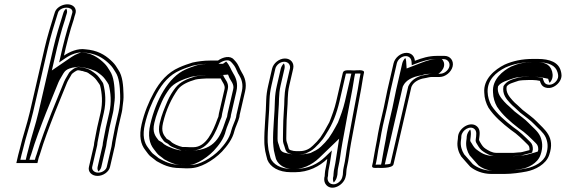

<svg xmlns="http://www.w3.org/2000/svg" viewBox="-20 -772 2602 883"><path d="M71.5 -88.7C68.3 -77.7 65.8 -68.3 63.9 -60L55.1 -22H152.1L156.5 -41C157.4 -45.2 159.6 -52.2 162.9 -60.4C182.1 -124.9 207.1 -189.5 231.3 -251.8C252.6 -302 270.3 -350.1 288.8 -393.3C294.4 -406.3 302.8 -416.9 310.4 -431.7C314.5 -436 331.4 -448.3 337.8 -449C341.5 -448.6 349.9 -448 353.8 -446H354.8C356.8 -446 360 -445.5 364.1 -444.2L364.7 -443.5C377.2 -440.8 380.8 -439.7 389.5 -433.8L389.6 -433.4C403.2 -424.3 415 -416 423.4 -404.2L434.8 -388.2C436.7 -385.8 438.1 -383.5 440.3 -378.8C449 -344.2 453.4 -300.8 442.4 -253L426.9 -186C423.5 -171.3 418.9 -142.7 415.8 -129C413.7 -119.9 412.5 -112.2 411.9 -103.6L388.9 -4C383.7 18.4 402.3 37 428.5 37C454.8 37 480.8 18.2 485.9 -4L505.8 -90.2C509.8 -103 510.1 -117.3 512.8 -129C515.9 -142.5 520.9 -172.8 523.9 -186L539.9 -255C541.7 -262.8 542.9 -270.9 543.6 -279.9C546.7 -301.3 549 -319.6 548 -338.9C547 -377.8 544.1 -422.3 524.3 -450.8C517.5 -462.7 507.9 -477.2 497.7 -486.9C473.3 -511.3 441.6 -535.2 391.3 -543L374.5 -545C337.9 -551.3 299 -533.2 274.2 -516.3L282.4 -552C289.7 -583.6 297.8 -611.7 306 -641.2C312.5 -664.2 317.3 -673.2 322.7 -696.1L326.3 -707.4C330.5 -719 329.1 -730.1 322.2 -739C299 -766 242.1 -748.2 232.1 -714.9L228.3 -703C214 -657.4 197.5 -604.2 185.2 -551L117.1 -256C103.8 -198.5 84.3 -144.4 71.5 -88.7ZM86.4 -88.2 86.5 -88.7C99.1 -143.2 118.6 -197.3 132.1 -256L200.2 -551C212.5 -604.1 228.4 -655.5 243 -701.8L246.8 -713.8C253.8 -737 294.9 -744.2 309.4 -728.2C317 -717.6 311.2 -710.9 307.7 -696.2C302.7 -674.8 298.2 -666.4 291.2 -641.9C283 -612.5 274.9 -584.1 267.4 -552L251.9 -484.7L281 -504.6C303.7 -520.2 338.1 -535.4 369 -530.1L385.9 -528.1C432.4 -520.9 462 -498.9 485.6 -475.2C494.8 -466.4 504.1 -452.6 510.7 -441C528 -416 531.6 -374.4 532.6 -335C533.8 -312.5 531.1 -282.2 524.9 -255L508.9 -186C505.7 -171.8 500.7 -141.5 497.8 -129C494.4 -114.6 494.1 -101 491 -90.8L470.9 -4C468.2 7.9 452.1 22 431.9 22C411.8 22 401.2 7.6 403.9 -4L427.2 -104.8C427.7 -112.9 428.7 -120.1 430.8 -129C434.2 -143.7 438.8 -172.2 441.9 -186L457.4 -253C469.1 -303.8 464.4 -349.4 455.3 -385.4C454 -390.8 450.2 -395.8 448.1 -398.6L436.7 -414.5C427.1 -427.9 415.5 -436.2 401.3 -445.7C382.5 -458.5 363.1 -461.6 341.2 -464.2C321.9 -461.9 306.7 -447.1 298.2 -438.4C291 -424.3 282.1 -413.1 274.8 -396.2C255.9 -352.2 238.4 -304.7 217.1 -254.4C192.8 -191.9 167.5 -126.1 148.4 -62.1C144.6 -52.3 142.8 -46.7 141.5 -41L140.5 -37H73.5L78.9 -60C80.7 -68 83.2 -77.5 86.4 -88.2ZM452 -104 428.9 -4C427.1 4 428.9 11 432.9 16.5C438.5 11.7 444.1 4 445.9 -4L465.9 -90.4C469.7 -102.6 469.8 -116.3 472.8 -129C475.8 -142.1 480.8 -172.5 483.9 -186L499.9 -255C501.6 -262.6 502.7 -270 503.4 -279.2C506.6 -301.1 508.8 -318.5 507.9 -337.4C506.8 -376.4 503.5 -419.8 485.2 -446.2C478.2 -458.4 469.1 -471.8 460 -480.5C436 -504.5 406.2 -523.6 374.5 -528.8C368.2 -529.7 361.6 -530.3 355.5 -531.2C349.6 -530.4 326.3 -521.8 309.1 -510L218.4 -447.9L242.4 -552C249.8 -583.8 257.9 -612 266.1 -641.5C272.8 -665.2 277.4 -673.5 282.8 -696.3L286.5 -708C289.9 -717.4 289 -725.4 284.6 -732.3C279.5 -728.2 274.2 -722 272 -714.5L268.2 -702.5C253.8 -656.7 237.5 -604.1 225.2 -551L157.1 -256C143.7 -198 124.3 -144.2 111.4 -88.5C108.2 -77.6 105.7 -68.2 103.9 -60L98.5 -37H115.5L116.5 -41C117.6 -45.8 119.6 -52.3 123.1 -61C142.3 -125.4 167.3 -190.4 191.6 -252.8C212.9 -303 230.5 -350.9 249.2 -394.4C255.4 -408.9 264.2 -420.1 271.6 -434.5C276.3 -439.4 280.7 -457.8 329.1 -463.4L341.3 -464.8L352.8 -463.4C378.7 -460.5 412.3 -450.5 428.6 -439.5L428.7 -439.1C440.5 -431.1 453.6 -421.3 462.3 -409.2L473.6 -393.3C475.7 -390.5 477.8 -386.9 480.1 -382.1C489.1 -346.7 493.8 -302.2 482.4 -253L466.9 -186C463.6 -171.6 459 -143.1 455.8 -129C453.7 -119.9 452.6 -112.4 452 -104Z M1012.7 -362.5 986.8 -250.5C985.7 -245.4 985 -241.6 984.3 -235.1C984.1 -234.6 982.2 -229.5 980 -224.9C959.1 -167.3 928.1 -95 869 -95H853.9C849.2 -95 841.8 -95.3 832.8 -96H819.2C801.8 -99.5 774.3 -111.2 766.2 -120.8C761.8 -126 753.5 -129.6 746.7 -133.6C732.1 -151.9 720.3 -165.8 729.7 -206.5C743.5 -266.4 768.8 -319.7 798.4 -361.3C815.3 -383.1 845.7 -396.5 879.2 -406.2L889.6 -408.1C897.9 -409 918.1 -411 926.8 -411H990.5C992 -411 992.9 -411 994.9 -411.2C1000.9 -396.2 1017 -381.1 1012.7 -362.5ZM1082.1 -243.1 1107.2 -351.9C1115.9 -389.6 1105.4 -416.9 1092.4 -438C1080.9 -456.8 1078.4 -472.6 1062.7 -490.3L1055.5 -498.1C1038.1 -518.3 1004.8 -509.5 982.5 -493.5H945.9C917.4 -493.5 889.2 -489.5 865.6 -484.4L835.7 -474.5C824.4 -470.5 813.4 -466.1 803.6 -461.6C751.6 -438.9 715.4 -397.2 687.1 -345.5C663.9 -303.1 643.7 -254.3 631.3 -200.6C618.8 -146.5 626.6 -108.6 648.8 -80.8C657.6 -69.9 664.7 -56.5 678.8 -47.6C685.5 -43.3 691.5 -37 700 -31C727.8 -15.7 756.9 1 808.7 1C818.7 1.7 826.1 2 831.5 2H846.6C879.5 2 903.6 -7.6 927.5 -19.9C954 -33.8 980.2 -53.3 1001 -74.9C1023.7 -99.8 1049.2 -130.9 1058.4 -170.8C1061.5 -184.3 1076.8 -215.8 1080.9 -233.4L1081.1 -234.2C1081.1 -237.1 1081.4 -240.2 1082.1 -243.1ZM994 -426H930.3C919.6 -426 899.8 -423.9 890.8 -422.9L878.9 -420.8C844.3 -410.8 808.8 -396.8 786.9 -368.4C772 -349.1 760.8 -330.7 749.8 -306C736 -273.1 723.7 -245.4 714.7 -206.5C704.2 -161.1 719.1 -141.2 733.8 -122.8C738.4 -116.9 751.5 -112.1 753.4 -109.8C762.7 -98.9 774.9 -95 788.7 -89.4C798.6 -84.9 805.4 -82.8 814.4 -81H828.8C839.3 -80.2 844.8 -80 850.4 -80H865.5C940.5 -80 975 -169.6 994.1 -222.1C997.9 -230.2 998.1 -230.7 999.4 -235.7C1000.1 -241.9 1000.8 -245.8 1001.8 -250.5L1027.7 -362.5C1034.2 -390.5 1013.5 -409.1 1009.4 -419.2L1006.3 -426.9C1002.4 -426.6 997.7 -426 994 -426ZM812.7 -14H812.2C764.1 -14 737 -29.5 710.2 -44.2C702.5 -49.7 697.3 -55.4 689.1 -60.7C677.8 -67.9 671.4 -79.5 661.8 -91.6C641.9 -116.4 634.6 -149.7 646.3 -200.6C658.3 -252.6 677.9 -300 700.4 -341C727.5 -390.6 760.3 -427.7 807.2 -448.2C816.6 -452.5 827 -456.6 837.7 -460.4L866.5 -470C890.7 -475.1 915.4 -478.5 942.4 -478.5H984.6C1003.2 -491.9 1029.4 -502.6 1043 -486.9L1050.2 -479C1061.3 -466.5 1065.3 -455.7 1071.9 -441C1074.3 -434.2 1076.5 -431.9 1078.7 -428.4C1090.9 -408.5 1099.8 -384.8 1092.2 -351.9L1067.1 -243.1C1066.3 -239.5 1065.9 -235.3 1065.7 -232.7C1061.4 -216 1047.4 -188.2 1043.4 -170.8C1035.3 -135.7 1012.6 -107.5 990.7 -83.6C972.1 -64.1 947.2 -45.6 922.9 -32.9C900.2 -21.2 879.8 -13 850 -13H834.9C830.1 -13 822.4 -13.3 812.7 -14ZM1024.3 -235.3 1024.2 -234.9C1023.7 -233.1 1022.3 -229.4 1019.7 -223.8C1001.9 -175 987.1 -100.2 898 -83C888.2 -81.1 876.8 -80 865.5 -80H850.4C841.9 -80 835.8 -80.3 825.7 -81H806.2C791 -84 779.1 -87.2 766.1 -93C754.2 -97.8 737 -104.3 727.8 -115.2C726.4 -116.8 717 -122 709.6 -126.3C694.4 -145.5 679.7 -163.2 689.7 -206.5C698.4 -244.4 710.5 -271.4 724.2 -304.1C734.8 -328 745.5 -344 759.8 -364.1C780.4 -390.8 819.7 -407.1 860.2 -418.9L878.1 -422.1C891.1 -423.5 907.8 -426 930.3 -426H991.4L1028.8 -429.2L1034.6 -414.7C1039.6 -402.1 1057.9 -385.1 1052.7 -362.5L1026.8 -250.5C1025.7 -245.6 1025.1 -241.7 1024.3 -235.3ZM834.9 -13H850C858.9 -13 871.8 -15.7 895.6 -28C918.8 -40.1 943.1 -57.8 963.2 -78.8C985.3 -102.9 1009.6 -132.7 1018.4 -170.8C1021.9 -185.9 1037 -216.7 1040.9 -233.6C1041 -236.3 1041.4 -239.9 1042.1 -243.1L1067.2 -351.9C1075.5 -387.9 1065.6 -413.4 1053.2 -433.5C1041.2 -453.2 1036.4 -471.6 1020.2 -489.1C1019.7 -488.8 1018.6 -488.1 1017.8 -487.5L1005.3 -478.5H942.4C925.1 -478.5 906.1 -476.2 887.1 -472.4L861.5 -463.8C852.2 -460.5 842.5 -456.8 833.6 -452.6C754.3 -418 696.6 -310.1 671.3 -200.6C659.1 -147.6 667.1 -111.6 687.4 -86.2C696.8 -74.4 704.6 -61.9 713.8 -56C723.1 -50.1 727.6 -44.9 735 -39.5C764.5 -23.3 785.9 -14 812.2 -14H815.7C822.3 -13.6 834.8 -13 834.9 -13Z M1574.9 0.5C1585.7 -46.2 1584.9 -62.4 1594.5 -114.9C1609.6 -198.2 1625.3 -281.7 1640.8 -362.8C1645.7 -388.7 1648.3 -412.6 1653.3 -434.5L1654 -437.5C1657.9 -454.4 1617.5 -448 1608 -448C1587.2 -448.5 1560.4 -453.1 1556.8 -437.5L1526.3 -305.5C1518.5 -271.7 1506.3 -239.3 1494.6 -209.8C1493.5 -207.2 1470 -165.1 1469.7 -165.2L1453.2 -139.5C1441.5 -124.5 1431.9 -114.5 1418.5 -102C1404.9 -88.4 1385.4 -77 1359 -77H1341.8C1330.9 -77 1330.5 -78 1316.2 -81.5C1307.7 -85.1 1308.3 -86.9 1304.9 -99.7C1300.8 -116.3 1296.1 -119.5 1296.6 -135.8C1297.1 -157.8 1297.2 -196.6 1298.2 -219.7L1300.6 -263C1305 -306.3 1300.4 -335.2 1310.7 -379.8L1328.3 -456.1C1334.3 -481.9 1317.3 -503 1290.6 -503C1264 -503 1237.2 -481.8 1231.2 -455.9L1213.5 -379.1C1207.7 -353.7 1205.1 -334.1 1204.3 -312.5C1203.6 -250.7 1194.1 -176.3 1195.7 -115.1C1195.4 -107.8 1199.7 -77.4 1199.7 -77.4C1202.7 -66.4 1205.9 -47.9 1209.6 -37.1C1223 -3.7 1261.4 20 1318.3 20H1336.6C1398.8 20 1449.5 -6.9 1485.2 -41.3C1483 -27.3 1481.2 -13.8 1478.1 -0.5C1475.7 9.8 1474.3 19 1473.9 26.8L1473.2 38.1L1471.4 45.9C1469.9 59.2 1472.9 70.5 1480.8 79.1C1508.1 109.3 1563.2 78.3 1569.9 39.3L1571.8 31.1C1573.3 19.7 1572.6 10.5 1574.9 0.5ZM1559.9 0.5C1557 13 1557.6 23.9 1556.6 31.9L1554.8 39.7C1553.3 48.8 1548.3 57.2 1540.7 64C1514.6 87.6 1484.4 72.6 1486.6 45L1488.5 36.9L1489.3 24.2C1489.6 17.4 1490.9 9.2 1493.1 -0.5C1496.4 -14.8 1498.3 -28.7 1500.4 -42.4L1506.3 -80.2L1475.7 -50.7C1443.3 -19.5 1397.7 5 1340 5H1321.8C1268.8 5 1235.6 -17.3 1224.2 -44.8C1221 -54.6 1217.6 -73.4 1214.8 -83.4C1214.1 -88.4 1211 -114.9 1211.1 -118.3C1209.6 -178 1219 -252.8 1219.7 -315.5C1220.5 -335.9 1222.9 -354.6 1228.5 -379.1L1246.2 -455.9C1250.2 -473.1 1268.5 -488 1287.2 -488C1305.9 -488 1317.2 -473.1 1313.3 -456.1L1295.7 -379.8C1284.7 -332.3 1289.5 -302.5 1285.3 -260.8L1282.8 -217C1281.8 -193.3 1281.7 -154.5 1281.2 -132.8C1280.6 -112.8 1286.5 -106.9 1289.9 -93.1C1292.8 -82.2 1295.7 -72.5 1307.6 -67.5C1318.8 -62.8 1326.7 -62 1338.3 -62H1355.5C1364 -62 1377 -63.7 1384.3 -65.3C1399.6 -72.8 1414.2 -78.7 1428.1 -92.6C1441.2 -105 1452.5 -116.7 1464.7 -132.4C1471 -140.5 1476.8 -151.1 1482 -159.1C1509.4 -201.4 1527.9 -247.7 1541.3 -305.5L1570.9 -433.5C1579.2 -434.7 1591.2 -433.3 1604.4 -433C1613.3 -433 1630.8 -434.9 1638.1 -433.4C1632.6 -408.7 1630.4 -387.3 1625.6 -362.2C1610.1 -281.1 1594.4 -197.5 1579.4 -114.1C1569.6 -60.6 1570.4 -44.9 1559.9 0.5ZM1595.8 -433.2 1566.3 -305.5C1558.4 -271.1 1546.1 -238.6 1534.3 -208.7C1532.3 -204.3 1511.4 -166.6 1508.5 -162.5L1491.9 -136.9C1479.9 -121.4 1469.9 -110.8 1455.9 -97.7C1441.6 -83.7 1424.1 -76.3 1408 -68.4C1389.4 -64.2 1377.3 -62 1355.5 -62H1338.3C1315.2 -62 1299.5 -67 1292.4 -68.7C1271.6 -73.7 1268.1 -85.2 1264.9 -97C1261.2 -112.2 1255.9 -116.9 1256.4 -134.7C1256.9 -156.5 1257 -195.4 1258.1 -218.7L1260.5 -262.2C1264.8 -304.9 1260.1 -334.1 1270.7 -379.8L1288.3 -456.1C1290.5 -465.6 1289.3 -473.5 1285.5 -480.4C1279.4 -474.5 1273.4 -465.4 1271.2 -455.9L1253.5 -379.1C1247.7 -354 1245.2 -334.8 1244.4 -313.6C1243.8 -251.5 1234.3 -177.3 1235.9 -116.3C1235.6 -110.5 1239.2 -83.4 1239.7 -79.8C1242.8 -68.6 1245.9 -50.6 1249.4 -40.4C1262.6 -8 1297.8 5 1321.8 5H1340C1368.3 5 1411.8 -10.9 1447.9 -45.6L1539.7 -134.2L1525.3 -41.7C1523.1 -27.8 1521.3 -14.2 1518.1 -0.5C1515.8 9.6 1514.4 18.4 1514.1 25.8L1513.3 37.7L1511.5 45.6C1510.6 53.7 1511.7 61.2 1514.8 67.3C1522 60.1 1528 50.4 1529.9 39.4L1531.7 31.4C1533 21.3 1532.4 11.4 1534.9 0.5C1545.6 -45.7 1544.8 -61.7 1554.5 -114.6C1569.5 -197.9 1585.2 -281.5 1600.7 -362.6C1605.6 -387.8 1608 -410.9 1613 -433.3C1612.2 -433.2 1608.6 -433 1604.6 -433H1603.3C1600.1 -433.1 1599.8 -433.1 1595.8 -433.2Z M1695 -26 1691.4 -10.5C1688.2 3.4 1708.5 0 1717 0C1722.3 0 1785.1 4 1789.8 -16.5L1871.9 -372C1874.7 -376.9 1874.9 -378.5 1875.1 -378.4C1883.9 -395.5 1908.1 -408.8 1931.7 -412.1C1945.2 -414 1952.9 -418 1967 -418H2002C2027.8 -418 2055.6 -440.3 2061.7 -466.5C2067.8 -492.7 2050.3 -515 2024.4 -515H1989.4C1951.6 -515 1919.7 -504.8 1887.9 -492.4C1886.6 -512.6 1872.7 -529 1849.6 -529C1823 -529 1796.1 -507.1 1789.9 -480.5L1761.5 -357.5C1755.1 -329.7 1751.2 -304.2 1744.6 -275.5L1725.9 -194.5C1723.6 -184.3 1721.3 -172.9 1719 -160.1L1713.1 -126C1711.6 -116.7 1709.9 -108 1708 -99.5C1704.9 -86.3 1699.8 -51.2 1697.6 -41.5L1697.4 -40.9C1697.2 -37.1 1696.5 -32.5 1695 -26ZM1723 -99.5C1725 -108.3 1726.8 -117.6 1728.3 -127L1734.1 -160.9C1736.4 -173.5 1738.6 -184.6 1740.9 -194.5L1759.6 -275.5C1766.4 -304.9 1770.3 -330.5 1776.5 -357.5L1804.9 -480.5C1809.2 -498.8 1827.8 -514 1846.2 -514C1861.6 -514 1871.5 -503.1 1872.6 -488.1L1873.7 -472L1890.7 -478.6C1921.7 -490.7 1951 -500 1985.9 -500H2020.9C2038.4 -500 2050.8 -484.2 2046.7 -466.5C2042.6 -448.8 2022.9 -433 2005.5 -433H1970.5C1953 -433 1943.3 -428.4 1933 -426.9C1905.4 -423.1 1875.9 -408.8 1861.3 -382C1859.7 -378.5 1860.4 -379.5 1857.5 -374.5L1775.5 -19.5C1762.6 -14.1 1725.8 -15 1720.5 -15C1715.6 -15 1710.8 -14.6 1707.4 -14.7L1710 -26C1714.5 -45.4 1718.3 -79.1 1723 -99.5ZM1735 -26 1732.4 -14.7C1737.9 -14.6 1746.3 -14.9 1749.4 -15.4C1749.5 -15.6 1749.7 -16 1749.8 -16.5L1832.1 -373C1835.1 -378.2 1833.8 -376.9 1836.1 -380.8C1846.6 -399.8 1871.2 -418.9 1920.9 -426.1C1920.9 -426.1 1932.2 -433 1970.5 -433H1996.1C2005.1 -438 2018.2 -451.3 2021.7 -466.5C2025.2 -481.5 2018.8 -494.7 2011.6 -500H1985.9C1968.9 -500 1947.2 -494.8 1915.7 -482.5L1850.1 -457L1847.8 -490.8C1847.4 -496.2 1846.2 -500.7 1843.9 -505.4C1837.6 -498.9 1832.1 -490.1 1829.9 -480.5L1801.5 -357.5C1795.2 -330 1791.3 -304.5 1784.6 -275.5L1765.9 -194.5C1763.6 -184.4 1761.3 -173.1 1759 -160.4L1753.2 -126.4C1751.7 -117.1 1750 -108.1 1748 -99.5C1745 -86.7 1740 -52.1 1737.5 -41.3C1737.3 -37.6 1736.5 -32.4 1735 -26Z M2341.5 -69H2263C2242.6 -69 2226.1 -79.7 2213.1 -88C2202.5 -94.4 2196 -104.5 2189.1 -116.3C2185.5 -122.1 2182.6 -128.2 2182.9 -129.5L2183 -129.9C2186.1 -154.3 2190.4 -174.8 2174.5 -189.9C2145.5 -217.3 2091 -185.1 2086.4 -144.6C2085.7 -138.2 2086 -129.9 2084.3 -122.5L2084.2 -122.1C2081 -94.4 2089.3 -71 2101 -52.5C2103.9 -48.3 2142.5 -5.3 2142.5 -5.3C2163.7 12.2 2198.1 28 2240.6 28H2299C2335 28 2374.2 22 2401.1 16.9C2441 9.2 2491.2 -16 2505.6 -59C2535.4 -143.5 2482.7 -176.5 2448.6 -212.9C2430.8 -232 2405.6 -248.5 2383.9 -266.2L2359 -289.4C2351.3 -295.7 2344.1 -302.6 2337.4 -310.1C2323 -326.3 2305 -346.9 2310.1 -373.6C2318.5 -387.7 2339.8 -391.6 2365.2 -400.6C2373.4 -402.7 2395.2 -404 2409.5 -404H2430.1C2443 -404 2451.6 -402.4 2463.1 -400C2466.6 -387.8 2471.4 -375.5 2487 -369.9C2515 -359.8 2543.6 -379.3 2555.6 -400.6C2566.1 -419.2 2562.2 -434.3 2559.1 -445.9C2548.6 -485 2509.3 -501 2452.5 -501H2431.9C2380.6 -501 2338.8 -491.8 2300.8 -474.9C2255.8 -452.6 2202.1 -408.8 2207.1 -345.9C2207.8 -320.2 2215.4 -296.4 2226.5 -276.7C2252.7 -236.8 2290.6 -204.7 2329.3 -174.7C2360.2 -154.3 2382.4 -131 2407.2 -106.6C2413.5 -100.4 2415.4 -95.1 2415.2 -83.3L2414.8 -81.6C2414.7 -81.5 2414.7 -81.5 2414.1 -81.3L2399.3 -77.5C2386.5 -74.1 2377.5 -71 2365.1 -71H2364.7C2357 -70.3 2351.2 -69.8 2341.5 -69ZM2302.4 13H2244.1C2205.5 13 2173.9 -1.6 2154.5 -17.2C2150 -22.1 2116.8 -59.5 2114.4 -62.6C2103.4 -80.3 2097.1 -100.6 2099.4 -122.9C2101.8 -134.7 2101.2 -141.2 2101.7 -146.4C2104.9 -174.6 2142.8 -196.7 2162.5 -178.1C2173.3 -167.8 2171 -153.4 2167.4 -126.3C2167.9 -117.4 2171.6 -112.7 2175.4 -106.7C2182.1 -95.2 2189.8 -82.7 2202.9 -74.8C2215.5 -66.8 2234.1 -54 2259.5 -54H2338.7C2347.9 -54.8 2355.8 -55.5 2361.8 -56C2378.8 -56.2 2387.8 -59.8 2400 -63L2427.2 -70.1L2430.6 -84.9C2430.8 -99.2 2427.8 -109.8 2419.3 -118.3C2394.8 -142.4 2371.5 -166.6 2340.1 -187.5C2301.2 -217.7 2265 -248.9 2240.2 -286.3C2229.7 -305.4 2223.2 -326.4 2222.5 -349.7C2221 -404.1 2260.4 -439.5 2304.7 -461.6C2340.9 -477.6 2379.1 -486 2428.5 -486H2449C2503.7 -486 2535.6 -470.9 2544.2 -439.1C2547.3 -427.5 2549.4 -417.6 2542.5 -405.4C2534 -390.3 2514.5 -377.1 2495.1 -384.1C2482.6 -388.6 2480 -399.9 2476.1 -413.2C2462.5 -416.2 2450.3 -419 2433.5 -419H2413C2397.6 -419 2376.7 -418.2 2364.6 -415.1C2341.3 -409.1 2311 -402 2295.5 -376C2288.4 -338.5 2309.9 -315.7 2324.8 -299C2331.8 -291.1 2339.9 -283.5 2347.4 -277.3L2372.3 -254.1C2394.6 -235.8 2419.6 -219.3 2436.2 -201.5C2455.7 -180.7 2478.8 -164 2489.7 -140.3C2498.4 -120.2 2503.3 -95.3 2491.1 -60.7C2480.1 -27.9 2439 -5.1 2401.5 2.1C2373.6 7.5 2337.6 13 2302.4 13ZM2385.3 3.6C2405.5 -0.3 2452.4 -19.6 2465.8 -59.6C2478.9 -96.9 2473.4 -124.1 2464.5 -145C2453 -170 2430.2 -185.9 2410.6 -206.9C2394 -224.7 2370.2 -240.2 2346.8 -259.3L2321.9 -282.5C2314.4 -288.6 2306.1 -296.5 2299.2 -304.3C2284.3 -321.1 2264.4 -343.7 2270.3 -374.5C2282.8 -395.7 2319.7 -404.2 2338.9 -411.1C2362.8 -419.6 2393.6 -419 2413 -419H2433.5C2456 -419 2473.3 -415.7 2485.4 -413.1L2500.9 -409.7C2502.8 -403.3 2504.7 -396.2 2507.5 -390.8C2523.4 -407.2 2523.5 -427.1 2519.2 -443.1C2509.3 -479.9 2478.6 -486 2449 -486H2428.5C2391.9 -486 2364.4 -480.7 2331.4 -466.2C2293 -447 2242.5 -407 2247.3 -347.5C2248 -322.6 2255.1 -300.2 2265.7 -281.2C2290.7 -243.3 2326.8 -212.3 2365.2 -182.5C2397.7 -161 2420.5 -137 2444.9 -112.9C2453.3 -104.6 2455.5 -96.5 2455.4 -83.9L2453.4 -75.2C2447.7 -73.3 2446.7 -72.7 2436.3 -69.6L2420.4 -65.4C2412.3 -63.3 2399.1 -57.3 2366.7 -56.1C2362.3 -55.7 2350.2 -54.6 2342.5 -54H2259.5C2208.1 -54 2188.3 -73 2178.3 -79.4C2163.2 -88.7 2156.7 -100.2 2149.9 -111.8C2145.7 -118.6 2141.2 -122.3 2142.9 -129.6C2145.4 -148.7 2147.8 -165.3 2142.3 -176.2C2134.7 -168.7 2127.9 -157.2 2126.6 -145.3C2125.9 -139.4 2126.3 -131.1 2124.3 -122.4C2121.5 -97 2129.1 -74.7 2140 -57.3C2143.2 -53.2 2174.9 -17.6 2180 -11.9C2200.4 4.5 2228.4 13 2244.1 13H2302.4C2334.1 13 2350 10.4 2385.3 3.6Z"/></svg>

Font: HoneyBee
Style: BlurIt
Weight: 700
Foundry: Cannot Into Space Fonts
Version: Version 0.89